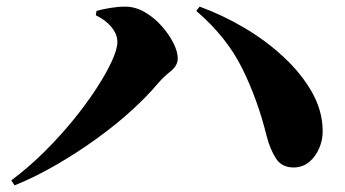

<svg xmlns="http://www.w3.org/2000/svg" viewBox="-20 -627 1040 579"><path d="M14 -83Q65 -121 112.5 -168Q160 -215 200 -264Q240 -313 270 -359Q300 -405 317 -442Q334 -479 334 -500Q334 -516 326.5 -530Q319 -544 305 -557Q291 -570 269 -581L271 -594Q288 -599 312 -603Q336 -607 357 -607Q388 -607 416.5 -590.5Q445 -574 467.5 -548.5Q490 -523 503 -497Q516 -471 516 -451Q516 -429 494.5 -412Q473 -395 455 -374Q424 -337 377.5 -294.5Q331 -252 273 -210Q215 -168 151.5 -131Q88 -94 24 -68ZM868 -122Q831 -121 813 -148Q795 -175 784 -217Q757 -327 710 -421.5Q663 -516 572 -594L582 -607Q651 -582 717 -543Q783 -504 836 -454.5Q889 -405 920.5 -349.5Q952 -294 953 -235Q954 -207 943 -181Q932 -155 913 -139Q894 -123 868 -122Z"/></svg>

Font: Noto Serif SC ExtraLight Black
Style: Regular
Weight: 900
Version: Version 2.002-H1;hotconv 1.1.0;makeotfexe 2.6.0